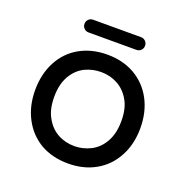

<svg xmlns="http://www.w3.org/2000/svg" viewBox="-118 -742 830 861"><g transform="rotate(20 297.0 -311.5)"><path d="M152.3 -603.5Q152.3 -616.2 161.1 -625Q169.9 -633.8 182.6 -633.8H411.1Q423.8 -633.8 432.6 -625Q441.4 -616.2 441.4 -603.5Q441.4 -590.8 432.6 -582Q423.8 -573.2 411.1 -573.2H182.6Q169.9 -573.2 161.1 -582Q152.3 -590.8 152.3 -603.5ZM165 -21.5Q108.4 -54.7 77.1 -114.3Q45.9 -173.8 45.9 -249Q45.9 -325.2 77.1 -384.8Q108.4 -444.3 165.5 -476.6Q222.7 -508.8 296.9 -508.8Q371.1 -508.8 427.7 -476.6Q485.4 -443.4 516.6 -384.3Q547.9 -325.2 547.9 -249Q547.9 -172.9 516.6 -114.3Q484.4 -53.7 427.2 -21.5Q370.1 10.7 296.9 10.7Q221.7 10.7 165 -21.5ZM374 -90.8Q412.1 -110.4 434.6 -150.9Q457 -191.4 457 -250Q457 -311.5 433.6 -349.6Q412.1 -386.7 376.5 -406.2Q340.8 -425.8 296.9 -425.8Q256.8 -425.8 219.7 -408.2Q181.6 -388.7 159.2 -348.6Q136.7 -308.6 136.7 -250Q136.7 -187.5 160.2 -149.4Q181.6 -111.3 217.3 -91.8Q252.9 -72.3 296.9 -72.3Q336.9 -72.3 374 -90.8Z"/></g></svg>

Font: KTXP_ComRound
Style: Medium
Weight: 500
Version: Version 1.01;May 16, 2022;FontCreator 13.0.0.2683 64-bit